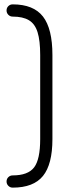

<svg xmlns="http://www.w3.org/2000/svg" viewBox="-20 -691 317 879"><path d="M38 168Q26.5 168 18.2 159.8Q10 151.5 10 140Q10 128 18.2 120Q26.5 112 38 112Q108 112 136 75.5Q164 39 164 -54V-439Q164 -505 152 -543.5Q140 -582 112.2 -598.5Q84.5 -615 38 -615Q26.5 -615 18.2 -623.2Q10 -631.5 10 -643Q10 -655 18.2 -663Q26.5 -671 38 -671Q133.5 -671 176.8 -615.2Q220 -559.5 220 -439V-54Q220 61 176.8 114.5Q133.5 168 38 168Z"/></svg>

Font: Jura Light Medium
Style: Regular
Weight: 500
Version: Version 5.106